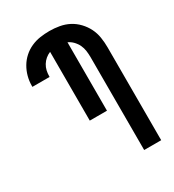

<svg xmlns="http://www.w3.org/2000/svg" viewBox="-180 -846 859 948"><g transform="rotate(-30 250.0 -371.5)"><path d="M361 0V-530Q361 -548 358.5 -566Q356 -584 348.5 -600Q341 -616 328 -629.5Q315 -643 299 -650V-260H201V-652Q186 -646 173.5 -635.5Q161 -625 152.5 -611Q144 -597 140.5 -581.5Q137 -566 137 -549V-546H39V-552Q39 -579 46 -605Q53 -631 66.5 -654Q80 -677 100 -695Q120 -713 144.5 -724Q169 -735 195.5 -739Q222 -743 249 -743Q277 -743 305.5 -738Q334 -733 359 -720Q384 -707 404 -686Q424 -665 436.5 -640Q449 -615 453.5 -586.5Q458 -558 458 -530V0Z"/></g></svg>

Font: Iosevka Term Curly
Style: Bold
Weight: 700
Designer: Belleve Invis
Foundry: Belleve Invis
Version: Version 32.3.0